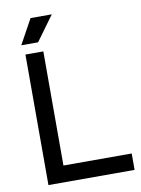

<svg xmlns="http://www.w3.org/2000/svg" viewBox="-96 -950 746 1014"><g transform="rotate(-10 277.0 -442.5)"><path d="M542 0H80V-700H176V-88H542ZM67 -752 140 -885H254L157 -752Z"/></g></svg>

Font: Rilu
Style: Bold
Weight: 500
Designer: Alí Sinisterra
Foundry: Alí Sinisterra
Version: ""